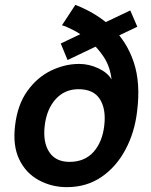

<svg xmlns="http://www.w3.org/2000/svg" viewBox="-20 -758 621 790"><path d="M255 12Q192 12 139 -17Q86 -46 59 -102.5Q32 -159 42 -241Q52 -327 92.5 -383.5Q133 -440 190 -467.5Q247 -495 306 -495Q346 -495 384.5 -477Q423 -459 439 -431Q433 -484 407 -523.5Q381 -563 347 -590.5Q313 -618 282 -634Q251 -650 235 -654L290 -738Q378 -704 440 -645.5Q502 -587 530.5 -501.5Q559 -416 544 -299Q534 -213 496 -142Q458 -71 397 -29.5Q336 12 255 12ZM266 -92Q328 -92 364.5 -132.5Q401 -173 409 -241Q417 -309 391 -350Q365 -391 303 -391Q246 -391 209 -350Q172 -309 164 -241Q156 -173 182.5 -132.5Q209 -92 266 -92ZM258 -511 230 -579 516 -715 545 -648Z"/></svg>

Font: Inclusive Sans SemiBold
Style: Italic
Weight: 600
Italic angle: -7°
Designer: Olivia King
Foundry: Olivia King
Version: Version 2.004